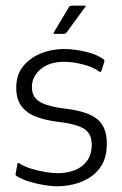

<svg xmlns="http://www.w3.org/2000/svg" viewBox="-20 -649 430 674"><path d="M41 -73Q42 -77 44.5 -77Q47 -77 50 -74Q66 -64 90.5 -56.5Q115 -49 140 -45Q165 -41 183 -41Q214 -41 241 -51Q268 -61 285 -83.5Q302 -106 302 -141Q302 -182 272.5 -198.5Q243 -215 179 -222Q140 -227 107.5 -239Q75 -251 56 -275.5Q37 -300 37 -341Q37 -386 60.5 -415.5Q84 -445 122.5 -461Q161 -477 205 -477Q240 -477 280.5 -467.5Q321 -458 343 -441Q346 -439 346.5 -437.5Q347 -436 346 -432L336 -400Q334 -394 326 -399Q308 -413 272.5 -422.5Q237 -432 205 -432Q153 -432 122.5 -406Q92 -380 92 -344Q92 -306 122.5 -290Q153 -274 206 -268Q240 -264 267.5 -256.5Q295 -249 314.5 -236Q334 -223 344.5 -200.5Q355 -178 355 -145Q355 -102 339.5 -73.5Q324 -45 297.5 -27.5Q271 -10 240 -2.5Q209 5 178 5Q163 5 137 1Q111 -3 84.5 -11Q58 -19 40 -30Q36 -32 35 -33.5Q34 -35 35 -39ZM173 -530Q168 -530 168 -532Q168 -534 170 -537L222 -624Q224 -629 233 -629H277Q280 -629 281 -627.5Q282 -626 278 -623L213 -534Q211 -532 209 -531Q207 -530 203 -530Z"/></svg>

Font: Glory Light
Style: Regular
Weight: 300
Version: Version 1.011